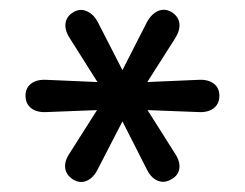

<svg xmlns="http://www.w3.org/2000/svg" viewBox="-20 -725 491 385"><path d="M119.5 -417.5 187.2 -524.1 200.4 -505.2 73.7 -500.3Q54.4 -499.1 42.8 -507.8Q31.2 -516.6 31.2 -533.1Q31.2 -549 42.8 -557.6Q54.4 -566.1 73.7 -564.9L200.4 -559.4L187.8 -540.9L120.1 -648.1Q109.3 -664.7 111.4 -678.7Q113.5 -692.7 127.7 -700.9Q141 -708.6 154.8 -702.2Q168.7 -695.9 177.2 -678.6L231.4 -572.9H219.7L273.6 -678.6Q282.5 -696.2 296.1 -702.6Q309.7 -709 324 -700.9Q337.9 -692.1 339.7 -678.1Q341.4 -664.1 330.7 -647.4L263.3 -541.5L250.4 -559.4L377.5 -564.9Q396.7 -566.1 408.3 -557.6Q419.9 -549 419.9 -533.1Q419.9 -516.6 408.3 -507.8Q396.7 -499.1 377.5 -500.3L250.4 -505.2L263.3 -524.1L330.7 -417.5Q341.4 -401.5 339.7 -387.5Q337.9 -373.5 324 -365.7Q309.7 -357 295.9 -362.8Q282.1 -368.7 273.6 -387L219.7 -493H231.4L176.5 -386.6Q168 -369 154.7 -362.8Q141.4 -356.6 127.1 -364.7Q112.9 -373.5 110.8 -387.5Q108.7 -401.5 119.5 -417.5Z"/></svg>

Font: SN Pro Thin
Style: Regular
Weight: 200
Designer: Tobias Whetton
Foundry: Supernotes
Version: Version 1.003;Glyphs 3.3 (3324)